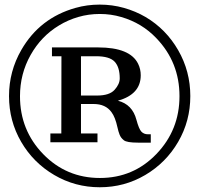

<svg xmlns="http://www.w3.org/2000/svg" viewBox="-20 -975 868 830"><path d="M802.7 -559.6Q802.7 -452.1 750.2 -361.8Q697.8 -271.5 607.9 -218.5Q518.1 -165.5 411.4 -165.5Q304.7 -165.5 214.4 -218.5Q124 -271.5 71.5 -361.8Q19 -452.1 19 -559.6Q19 -667 72.3 -759.3Q151.9 -897.5 306.6 -940.9Q356.4 -955.1 410.9 -955.1Q465.3 -955.1 515.6 -940.9Q565.9 -926.8 609.4 -901.4Q697.8 -849.1 750.2 -758.1Q802.7 -667 802.7 -559.6ZM66.4 -559.1Q66.4 -412.1 166.7 -308.8Q267.1 -205.6 411.9 -205.6Q556.6 -205.6 656.2 -309.3Q755.9 -413.1 755.9 -559.3Q755.9 -705.6 656.2 -809.6Q593.8 -875.5 504.4 -901.4Q460 -914.6 411.4 -914.6Q362.8 -914.6 318.4 -901.6Q273.9 -888.7 235.4 -865.2Q158.2 -818.8 112.3 -737.3Q66.4 -655.8 66.4 -559.1ZM588.4 -649.4Q588.4 -567.4 489.7 -539.6Q552.2 -523.9 569.8 -457Q580.6 -417 591.3 -405.8Q602.1 -394.5 619.6 -394.5H631.8V-358.4H576.2Q528.3 -358.4 515.4 -368.7Q502.4 -378.9 497.1 -392.6Q491.7 -406.2 487.8 -424.3Q478 -469.2 461.9 -490.2Q436.5 -525.4 384.8 -525.4H330.1V-397.9H401.4V-359.9H197.8V-397.9H245.1L245.6 -731.9H204.6V-770H404.3Q542.5 -770 577.1 -699.2Q588.4 -676.3 588.4 -649.4ZM399.9 -562Q453.1 -562 475.3 -586.7Q497.6 -611.3 497.6 -636.2Q497.6 -684.6 475.6 -708.3Q453.6 -731.9 395 -731.9H330.1V-562Z"/></svg>

Font: Cantata One
Style: Regular
Weight: 400
Designer: Joana Maria Correia da Silva
Foundry: Joana Maria Correia da Silva
Version: Version 1.002